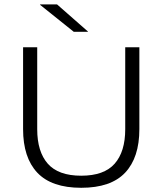

<svg xmlns="http://www.w3.org/2000/svg" viewBox="-20 -858 752 890"><path d="M356.5 12.5Q219 12.5 153 -57.5Q87 -127.5 87 -259.5V-639H152.5V-259Q152.5 -155 201.5 -99.2Q250.5 -43.5 356.5 -43.5Q462.5 -43.5 511.5 -99.2Q560.5 -155 560.5 -259V-639H626V-259.5Q626 -127.5 560 -57.5Q494 12.5 356.5 12.5ZM244.5 -837.5 387.5 -712V-710.5H322L166 -835.5V-837.5Z"/></svg>

Font: Anek Gujarati SemiExpanded Light
Style: Regular
Weight: 300
Width: 6
Designer: Mrunmayee Ghaisas (Gujarati), Yesha Goshar (Latin)
Foundry: Ek Type
Version: Version 1.003